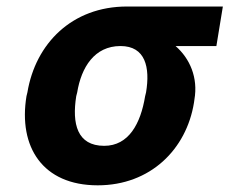

<svg xmlns="http://www.w3.org/2000/svg" viewBox="-20 -548 711 578"><path d="M62.5 -269.9 59.7 -258.5C34.8 -105.8 108.3 9.9 274.1 9.9C432.9 9.9 541.2 -98.7 563.9 -238.6L565.3 -248.6C576.7 -313.9 551.8 -371.8 508.5 -409.4H631.4L650.9 -528.4H362.2C196.7 -528.4 87 -416.9 62.5 -269.9ZM209.5 -258.5 212.4 -269.9C224.8 -345.2 264.2 -409.4 342.7 -409.4C418 -409.4 432.2 -345.2 419.7 -269.9L416.9 -258.5C403.4 -175.8 367.5 -109 293.7 -109C212 -109 196.4 -175.8 209.5 -258.5Z"/></svg>

Font: Margiela Sans
Style: Bold Italic
Weight: 700
Italic angle: -9.39999°
Designer: Stefan Endress, Andreas Faust
Version: Version 1.100;FEAKit 1.0